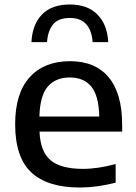

<svg xmlns="http://www.w3.org/2000/svg" viewBox="-20 -825 604 855"><path d="M334.5 10Q191.5 10 119.5 -57.2Q47.5 -124.5 47.5 -271.5Q47.5 -410 112.2 -481.2Q177 -552.5 292 -552.5Q404 -552.5 464 -480.8Q524 -409 524 -268.5V-239H156Q159.5 -149.5 205.5 -111.2Q251.5 -73 349.5 -73Q383 -73 419.8 -78.5Q456.5 -84 495 -94.5V-11.5Q451.5 -0.5 412.2 4.8Q373 10 334.5 10ZM290.5 -480Q228 -480 193 -439.8Q158 -399.5 155.5 -306H422Q420 -399 386.5 -439.5Q353 -480 290.5 -480ZM120 -637.5Q124 -716 167 -760.5Q210 -805 290.5 -805Q370 -805 414 -760.2Q458 -715.5 462 -637.5H392.5Q389 -688.5 364.2 -716.8Q339.5 -745 290.5 -745Q240.5 -745 216.8 -716.8Q193 -688.5 189.5 -637.5Z"/></svg>

Font: Encode Sans SmExp Md
Style: Regular
Weight: 500
Width: 6
Designer: Multiple Designers
Foundry: Impallari Type
Version: Version 3.002; ttfautohint (v1.8.3) -l 8 -r 50 -G 200 -x 14 